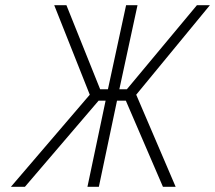

<svg xmlns="http://www.w3.org/2000/svg" viewBox="-20 -720 829 740"><path d="M608 0H657L505 -355L789 -700H739L469 -376H440L510 -700H466L396 -376H366L236 -700H189L326 -355L22 0H76L360 -332H387L317 0H361L431 -332H465Z"/></svg>

Font: Advent Pro Light
Style: Italic
Weight: 300
Italic angle: -12°
Version: Version 3.000